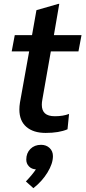

<svg xmlns="http://www.w3.org/2000/svg" viewBox="-20 -683 446 1001"><path d="M81 -112Q81 -129 84 -148L132 -415H41L57 -500H147L170 -630L285 -663H289L261 -500H405L389 -415H245L201 -165Q198 -150 198 -137Q198 -107 214.5 -92Q231 -77 266 -77Q309 -77 340 -89L332 -9Q288 10 218 10Q154 10 117.5 -21.5Q81 -53 81 -112ZM256 131Q256 170 227.5 216.5Q199 263 154 298L115 263Q151 225 167 200Q145 199 131 184.5Q117 170 117 149Q117 115 138.5 93.5Q160 72 194 72Q221 72 238.5 88.5Q256 105 256 131Z"/></svg>

Font: Sarabun SemiBold
Style: Italic
Weight: 600
Italic angle: -10°
Designer: Suppakit Chalermlarp | Katatrad Co.,Ltd.
Foundry: Cadson Demak Co.,Ltd.
Version: Version 1.000; ttfautohint (v1.6)